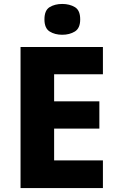

<svg xmlns="http://www.w3.org/2000/svg" viewBox="-20 -952 595 972"><path d="M501 0H84V-714H501V-576H254V-439H483V-301H254V-140H501ZM295 -932Q332 -932 359 -916Q386 -900 386 -854Q386 -809 359 -792.5Q332 -776 295 -776Q258 -776 231.5 -792.5Q205 -809 205 -854Q205 -900 231.5 -916Q258 -932 295 -932Z"/></svg>

Font: Noto Sans Tamil ExtraBold
Style: Regular
Weight: 800
Designer: Jelle Bosma - Monotype Design Team
Foundry: Monotype Imaging Inc.
Version: Version 2.004; ttfautohint (v1.8.4.7-5d5b)